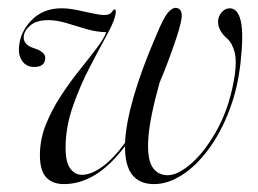

<svg xmlns="http://www.w3.org/2000/svg" viewBox="-20 -458 652 486"><path d="M426.5 -438Q439 -436 440 -420.8Q441 -405.5 426 -360.5Q405.5 -299.5 384 -249Q359 -159.5 355.5 -108.5Q352 -57.5 365.2 -36Q378.5 -14.5 404.5 -14.5Q431 -14.5 466.5 -46.2Q502 -78 532.5 -135.2Q563 -192.5 574.5 -270Q579.5 -306 573.5 -327.2Q567.5 -348.5 557 -358.5Q531 -380.5 532 -404.5Q532.5 -417 541.2 -427Q550 -437 561.5 -437Q582 -437 589.5 -404.8Q597 -372.5 589 -300.5Q582 -234.5 560.2 -178Q538.5 -121.5 507.5 -79.8Q476.5 -38 440.8 -15Q405 8 370 8Q295.5 8 296.5 -88Q259 -38.5 220.5 -15.2Q182 8 142 8Q112.5 8 96.8 -9.2Q81 -26.5 81 -65.5Q81 -105 96.2 -143Q111.5 -181 134.5 -216Q157.5 -251 181.8 -281.2Q206 -311.5 224.5 -335.8Q243 -360 249 -376.5Q224.5 -377 199.5 -384.2Q174.5 -391.5 150.2 -399Q126 -406.5 105 -407Q72.5 -407.5 56.5 -393.5Q40.5 -379.5 40 -364.5Q39 -344.5 66 -336Q95.5 -326.5 94.5 -310.5Q93.5 -288.5 66.5 -288.5Q47.5 -288.5 37 -302.5Q26.5 -316.5 28 -337.5Q30.5 -377 60 -407Q89.5 -437 135.5 -437Q153 -437 174 -432.8Q195 -428.5 214 -424.2Q233 -420 244 -420Q258 -420 263 -427.5Q268 -435 271 -434Q273.5 -433 273 -426Q271.5 -408 252 -372.2Q232.5 -336.5 207.8 -289.2Q183 -242 164.5 -189Q146 -136 146 -83.5Q146 -47.5 157.8 -31.5Q169.5 -15.5 187.5 -15.5Q210.5 -15.5 238.8 -35.8Q267 -56 296.5 -96.5Q298.5 -144 318 -212.2Q337.5 -280.5 375.5 -368.5Q393 -411 404.2 -425Q415.5 -439 426.5 -438Z"/></svg>

Font: Fraunces 144pt S000 Light
Style: Italic
Weight: 300
Italic angle: -16°
Version: Version 1.000; ttfautohint (v1.8.3)